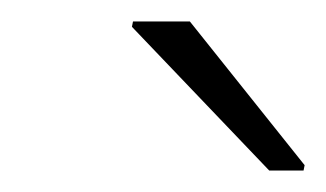

<svg xmlns="http://www.w3.org/2000/svg" viewBox="-20 -761 304 179"><path d="M231 -602 103 -736 104 -741H157L264 -607L263 -602Z"/></svg>

Font: Saira Expanded ExtraLight
Style: Italic
Weight: 250
Width: 7
Italic angle: -12°
Designer: Hector Gatti with collaboration of the Omnibus-Type team
Foundry: Omnibus-Type
Version: Version 1.101